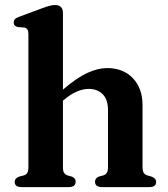

<svg xmlns="http://www.w3.org/2000/svg" viewBox="-20 -764 685 784"><path d="M237 -711V-398Q293.5 -446.5 336.5 -466.2Q379.5 -486 418 -486Q483 -486 522.5 -444.8Q562 -403.5 562 -334V-83Q562 -66 566.8 -58.5Q571.5 -51 581 -48L598.5 -43Q617.5 -36 617.5 -21Q617.5 0 589.5 0H396.5Q368 0 368 -22.5Q368 -36 383.5 -43L402.5 -48Q412 -51.5 416.5 -59Q421 -66.5 421 -83V-313.5Q421 -357.5 399.5 -379.2Q378 -401 342 -401Q319.5 -401 294 -390.2Q268.5 -379.5 242 -357L237 -353V-81.5Q237 -65.5 241.5 -58.5Q246 -51.5 255 -48L273 -43Q289 -36.5 289 -22.5Q289 0 260.5 0H68Q40 0 40 -21Q40 -36 58.5 -43L78 -48Q87 -51 91.5 -58.2Q96 -65.5 96 -81.5V-626Q96 -648.5 79.5 -651.5L53 -653.5Q36 -657.5 36 -672Q36 -680.5 41 -685.8Q46 -691 59.5 -696L151 -730Q170 -737 182 -740.2Q194 -743.5 204.5 -743.5Q237 -743.5 237 -711Z"/></svg>

Font: Fraunces 9pt SemiBold
Style: Regular
Weight: 600
Version: Version 1.000;[b76b70a41]